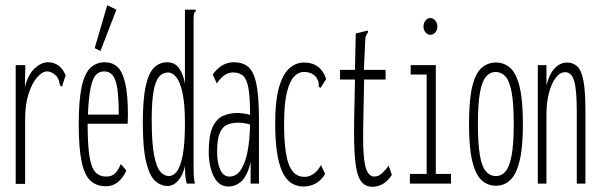

<svg xmlns="http://www.w3.org/2000/svg" viewBox="-20 -702 2290 734"><path d="M40 -453H77L75 -368Q87 -417 112.5 -440.5Q138 -464 163 -464Q210 -464 231 -414L219 -378L218 -371L211 -374Q208 -379 206.5 -388.5Q205 -398 196 -411Q178 -429 160 -429Q142 -429 122.5 -407Q103 -385 89.5 -344Q76 -303 76 -245V1H40Z M385 10Q349 10 326 -11Q303 -32 292 -84Q281 -136 281 -227Q281 -317 292 -369Q303 -421 325.5 -442.5Q348 -464 381 -464Q409 -464 428.5 -446.5Q448 -429 458.5 -385Q469 -341 469 -261Q469 -251 468.5 -244Q468 -237 468 -229H315Q315 -149 322 -105Q329 -61 344.5 -44Q360 -27 386 -27Q409 -27 421.5 -41Q434 -55 442 -75L463 -50Q451 -23 431.5 -6.5Q412 10 385 10ZM316 -264H434Q434 -358 421.5 -393.5Q409 -429 379 -429Q359 -429 346.5 -415.5Q334 -402 326.5 -366Q319 -330 316 -264ZM364 -507 342 -518 390 -682 425 -665Z M621 9Q595 9 573.5 -10Q552 -29 539 -81.5Q526 -134 526 -233Q526 -324 537.5 -374.5Q549 -425 570 -444.5Q591 -464 619 -464Q649 -464 665.5 -440Q682 -416 687 -381V-665H728V-658Q722 -654 721 -647Q720 -640 720 -624V-71Q720 -53 720.5 -35.5Q721 -18 725 0H694Q690 -12 688.5 -30.5Q687 -49 687 -67Q679 -32 661 -11.5Q643 9 621 9ZM625 -29Q643 -29 656.5 -47Q670 -65 678.5 -109Q687 -153 687 -231Q687 -306 677.5 -348Q668 -390 653.5 -407.5Q639 -425 623 -425Q602 -425 588 -408.5Q574 -392 567 -353Q560 -314 560 -244Q560 -153 569.5 -106.5Q579 -60 594 -44.5Q609 -29 625 -29Z M853 11Q816 11 797 -28Q778 -67 778 -122Q778 -184 792.5 -215.5Q807 -247 831.5 -258.5Q856 -270 887 -270Q909 -270 936 -263Q936 -325 930.5 -360.5Q925 -396 911 -410.5Q897 -425 871 -425Q853 -425 838 -414.5Q823 -404 809 -383L793 -417Q827 -464 873 -464Q909 -464 930 -445.5Q951 -427 960.5 -379Q970 -331 970 -243V0H938V-82Q926 -31 904 -10Q882 11 853 11ZM810 -123Q810 -79 822 -53Q834 -27 857 -27Q884 -27 901 -53Q918 -79 926.5 -123.5Q935 -168 936 -226Q914 -233 890 -233Q866 -233 848 -225Q830 -217 820 -193.5Q810 -170 810 -123Z M1141 11Q1083 11 1057.5 -49Q1032 -109 1032 -228Q1032 -320 1047.5 -371Q1063 -422 1088 -442.5Q1113 -463 1142 -463Q1206 -463 1227 -400L1210 -373L1205 -366L1199 -370Q1199 -377 1198 -385.5Q1197 -394 1188 -408Q1171 -427 1141 -427Q1122 -427 1105 -410Q1088 -393 1077 -350Q1066 -307 1066 -228Q1066 -122 1084 -74Q1102 -26 1143 -26Q1160 -25 1177.5 -36.5Q1195 -48 1207 -71L1223 -37Q1208 -12 1186.5 -0.5Q1165 11 1141 11Z M1404 12Q1375 12 1359 -11Q1343 -34 1337.5 -90.5Q1332 -147 1334 -248L1337 -398H1280V-435H1337L1340 -574L1377 -583L1386 -585L1387 -579Q1383 -573 1379.5 -565.5Q1376 -558 1376 -542L1371 -435H1454V-398H1372L1369 -243Q1367 -163 1370 -115.5Q1373 -68 1383 -48Q1393 -28 1410 -27Q1428 -27 1442.5 -41.5Q1457 -56 1466 -69L1478 -33Q1461 -8 1442.5 2Q1424 12 1404 12Z M1547 0V-37H1611V-417H1550V-453H1646V-37H1704V0ZM1625 -569Q1615 -569 1607 -578Q1599 -587 1599 -600Q1599 -614 1606.5 -623.5Q1614 -633 1625 -633Q1636 -633 1644 -623.5Q1652 -614 1652 -600Q1652 -587 1644 -578Q1636 -569 1625 -569Z M1876 8Q1843 8 1820 -14Q1797 -36 1785 -87.5Q1773 -139 1773 -227Q1773 -319 1785 -370Q1797 -421 1820.5 -442Q1844 -463 1876 -463Q1908 -463 1931 -442Q1954 -421 1966.5 -370Q1979 -319 1979 -227Q1979 -139 1966.5 -87.5Q1954 -36 1931 -14Q1908 8 1876 8ZM1876 -29Q1898 -29 1913 -47Q1928 -65 1936 -108.5Q1944 -152 1944 -228Q1944 -306 1936 -349Q1928 -392 1913 -409Q1898 -426 1876 -427Q1854 -427 1838.5 -409.5Q1823 -392 1815 -349Q1807 -306 1807 -228Q1807 -152 1814.5 -108.5Q1822 -65 1837.5 -47Q1853 -29 1876 -29Z M2036 0V-453H2069V-375Q2080 -420 2101 -441.5Q2122 -463 2148 -463Q2171 -463 2187 -448Q2203 -433 2210.5 -393Q2218 -353 2218 -278V0H2185V-276Q2185 -359 2175 -392.5Q2165 -426 2141 -426Q2121 -426 2104.5 -404.5Q2088 -383 2078.5 -346.5Q2069 -310 2069 -264V0Z"/></svg>

Font: Inconsolata UltraCondensed Light
Style: Regular
Weight: 300
Width: 1
Monospace: yes
Designer: Raph Levien, Cyreal, Brenton Simpson
Foundry: Raph Levien, Cyreal, Google
Version: Version 3.001; ttfautohint (v1.8.2.53-6de2)